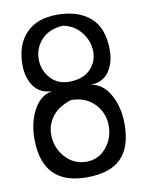

<svg xmlns="http://www.w3.org/2000/svg" viewBox="-85 -798 663 872"><g transform="rotate(-10 247.0 -362.5)"><path d="M455.1 -196.3Q455.1 -89.8 403.3 -38.6Q351.6 12.7 245.1 12.7Q40 12.7 40 -200.2Q40 -276.4 71.3 -334Q102.5 -391.6 157.2 -400.4Q101.6 -401.4 73.2 -441.4Q44.9 -481.4 44.9 -541Q44.9 -632.8 95.2 -685.5Q145.5 -738.3 238.3 -738.3Q335.9 -738.3 391.6 -689.5Q447.3 -640.6 447.3 -539.1Q447.3 -479.5 418.9 -439.5Q390.6 -399.4 335 -398.4Q391.6 -389.6 423.3 -331.1Q455.1 -272.5 455.1 -196.3ZM255.9 -57.6Q310.5 -57.6 346.7 -100.1Q382.8 -142.6 382.8 -201.2Q382.8 -259.8 342.8 -302.2Q302.7 -344.7 235.4 -345.7Q176.8 -328.1 147.5 -290.5Q118.2 -252.9 118.2 -206.1Q118.2 -147.5 157.2 -102.5Q196.3 -57.6 255.9 -57.6ZM255.9 -684.6Q190.4 -679.7 156.2 -641.6Q122.1 -603.5 122.1 -553.7Q122.1 -502.9 154.8 -465.8Q187.5 -428.7 242.2 -428.7Q305.7 -429.7 338.9 -463.4Q372.1 -497.1 372.1 -544.9Q372.1 -592.8 340.3 -633.8Q308.6 -674.8 255.9 -684.6Z"/></g></svg>

Font: Neucha
Style: Regular
Weight: 400
Designer: Jovanny Lemonad
Foundry: Jovanny Lemonad
Version: Version 001.001